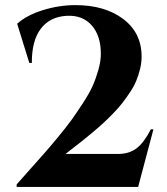

<svg xmlns="http://www.w3.org/2000/svg" viewBox="-20 -734 656 754"><path d="M105 -486.8H95.2L47.4 -640.6Q84.5 -674.3 148.2 -694.1Q211.9 -713.9 276.4 -713.9Q391.6 -713.9 463.9 -659.4Q536.1 -605 536.1 -511.7Q536.1 -487.8 530 -462.9Q523.9 -438 514.9 -416.3Q505.9 -394.5 490 -370.8Q474.1 -347.2 459.7 -328.6Q445.3 -310.1 423.6 -287.8Q401.9 -265.6 385.7 -250.7Q369.6 -235.8 345.2 -215.3Q320.8 -194.8 306.9 -183.8Q293 -172.9 269.5 -154.5Q246.1 -136.2 237.3 -129.4H443.4Q487.3 -129.4 516.4 -151.6Q545.4 -173.8 572.3 -226.1H582.5L522.5 0H45.4V-9.8Q59.6 -25.9 96.7 -67.6Q133.8 -109.4 153.3 -131.3Q172.9 -153.3 207 -194.6Q241.2 -235.8 260.7 -262.9Q280.3 -290 305.4 -328.6Q330.6 -367.2 343.8 -396.7Q356.9 -426.3 366.5 -460Q376 -493.7 376 -522.9Q376 -594.2 339.8 -634.8Q303.7 -675.3 241.7 -671.9Q175.3 -668 139.9 -620.8Q104.5 -573.7 105 -486.8Z"/></svg>

Font: Cinzel Bold
Style: Regular
Weight: 700
Designer: Natanael Gama
Version: Version 1.001;PS 001.001;hotconv 1.0.56;makeotf.lib2.0.21325